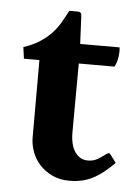

<svg xmlns="http://www.w3.org/2000/svg" viewBox="-45 -569 449 617"><g transform="rotate(5 180.0 -261.0)"><path d="M198 -145Q198 -104 213.5 -81.5Q229 -59 255 -59Q270 -59 281.5 -64.5Q293 -70 313 -85Q321 -91 325 -86L345 -59Q330 -44 315 -31.5Q300 -19 283.5 -9.5Q267 0 247 5.5Q227 11 201 11Q170 11 146 -0.5Q122 -12 105.5 -30Q89 -48 80.5 -71Q72 -94 72 -117V-367H22L17 -404Q47 -414 68 -427.5Q89 -441 105 -457.5Q121 -474 132 -493Q143 -512 154 -533H178Q189 -533 191.5 -529Q194 -525 194 -515L198 -430H325Q327 -419 324.5 -400Q322 -381 314 -367H199Z"/></g></svg>

Font: Lusitana
Style: Bold
Weight: 700
Designer: Ana Paula Megda
Foundry: Ana Paula Megda
Version: Version 1.000; ttfautohint (v1.1) -l 8 -r 50 -G 200 -x 14 -D